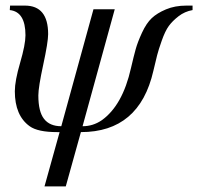

<svg xmlns="http://www.w3.org/2000/svg" viewBox="-20 -461 708 686"><path d="M668 -441V-425Q640 -420 618 -403Q596 -386 583 -368Q570 -350 558 -316Q546 -282 541.5 -264Q537 -246 528 -208Q478 11 269 11L215 205H139L193 11H184Q115 11 86 -10Q33 -48 33 -135Q33 -172 52 -237Q71 -302 71 -335Q71 -419 15 -425L16 -441H69Q152 -441 152 -339Q152 -311 134.5 -230Q117 -149 117 -120Q117 -62 137.5 -36Q158 -10 199 -10L314 -428H390L275 -10Q312 -10 343 -31Q418 -84 448 -218Q458 -261 465 -286Q472 -311 487.5 -344.5Q503 -378 522 -396Q541 -414 573 -427.5Q605 -441 646 -441Z"/></svg>

Font: STIX MathJax Main
Style: Italic
Weight: 400
Italic angle: -16.33°
Designer: MicroPress Inc., with final additions and corrections provided by Coen Hoffman, Elsevier (retired)
Version: Version 1.1.1